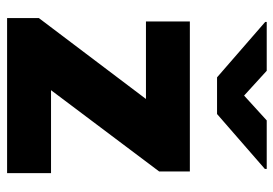

<svg xmlns="http://www.w3.org/2000/svg" viewBox="-138 -652 790 555"><g transform="rotate(90 257.5 -375.0)"><path d="M481 -127V0H32.7V-91.8L266.6 -401.4H42.5V-528.3H476.1V-439.5L241.2 -127ZM185.1 -750.5 256.8 -685.1 328.6 -750.5H468.8V-745.1L310.1 -606.9H204.1L43.9 -746.1V-750.5Z"/></g></svg>

Font: Vazirmatn RD UI Black
Style: Regular
Weight: 900
Designer: Saber Rastikerdar
Foundry: Saber Rastikerdar
Version: Version 33.003